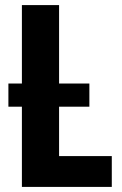

<svg xmlns="http://www.w3.org/2000/svg" viewBox="-20 -734 479 754"><path d="M13 -315V-406H331V-315ZM66 0V-714H212V-121H419V0Z"/></svg>

Font: Noto Sans Display Condensed
Style: Bold
Weight: 700
Width: 3
Designer: Monotype Design Team
Foundry: Monotype Imaging Inc.
Version: Version 2.003